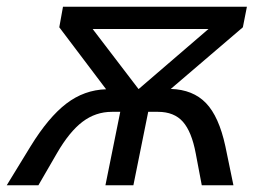

<svg xmlns="http://www.w3.org/2000/svg" viewBox="-57 -550 781 570"><path d="M-37 0 34 -116Q87 -202 140 -242.5Q193 -283 258 -285L119 -469L130 -530H676L664 -469L450 -286Q516 -284 554.5 -244Q593 -204 612 -116L636 0H542L524 -95Q512 -159 486 -188.5Q460 -218 412 -218H383L339 0H256L300 -218H275Q227 -218 188 -188.5Q149 -159 112 -95L57 0ZM354 -286H355L562 -464H218Z"/></svg>

Font: Montserrat Medium
Style: Italic
Weight: 500
Italic angle: -11.3°
Designer: Julieta Ulanovsky
Foundry: Julieta Ulanovsky
Version: Version 9.000; ttfautohint (v1.8.4.7-5d5b)